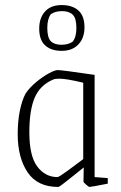

<svg xmlns="http://www.w3.org/2000/svg" viewBox="-20 -729 477 759"><path d="M50 -199Q50 -250 58.5 -291.5Q67 -333 81 -359Q97 -383 123 -404.5Q149 -426 173 -439Q197 -452 208 -452Q224 -452 354 -433V-29L406 -25V-3Q341 10 333 10Q331 10 320.5 1Q310 -8 310 -11L311 -67L276 -39Q269 -34 242 -12Q215 10 210 10Q128 10 89 -48Q50 -106 50 -199ZM309 -100V-402Q243 -418 214 -418Q197 -418 189 -414Q138 -392 117 -342.5Q96 -293 96 -206Q96 -112 127.5 -70.5Q159 -29 207 -29Q213 -29 246.5 -53.5Q280 -78 309 -100ZM135 -616Q135 -658 158 -683.5Q181 -709 224 -709Q266 -709 290 -687.5Q314 -666 314 -621Q314 -579 290 -553.5Q266 -528 224 -528Q182 -528 158.5 -549.5Q135 -571 135 -616ZM267 -564Q282 -582 282 -618Q282 -657 267.5 -671Q253 -685 225 -685Q199 -685 181 -673Q167 -654 167 -619Q167 -580 181 -566Q195 -552 223 -552Q249 -552 267 -564Z"/></svg>

Font: Grenze ExtraLight
Style: Regular
Weight: 275
Designer: Renata Polastri
Foundry: Omnibus-Type
Version: Version 1.002; ttfautohint (v1.8)